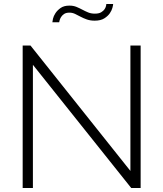

<svg xmlns="http://www.w3.org/2000/svg" viewBox="-20 -937 813 957"><path d="M144 -614V0H93V-710H132L630 -85V-710H681V0H634ZM452 -834Q430 -834 413 -840Q396 -846 382 -853.5Q368 -861 354.5 -867.5Q341 -874 326 -874Q309 -874 299 -867Q289 -860 284 -851.5Q279 -843 277 -835.5Q275 -828 275 -826H241Q241 -830 244 -843.5Q247 -857 256.5 -871.5Q266 -886 282.5 -897.5Q299 -909 326 -909Q346 -909 361.5 -902.5Q377 -896 391 -888.5Q405 -881 419.5 -875Q434 -869 453 -869Q473 -869 484.5 -876Q496 -883 501.5 -891.5Q507 -900 508.5 -907.5Q510 -915 510 -917H544Q544 -912 540.5 -898.5Q537 -885 527.5 -871Q518 -857 500 -845.5Q482 -834 452 -834Z"/></svg>

Font: Oxford Sans
Style: Regular
Weight: 300
Designer: Matt McInerney, Pablo Impallari, Rodrigo Fuenzalida
Foundry: Matt McInerney, Pablo Impallari, Rodrigo Fuenzalida
Version: Version 3.000g; ttfautohint (v1.5) -l 8 -r 28 -G 28 -x 14 -D